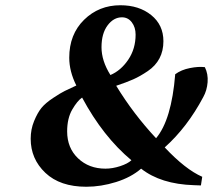

<svg xmlns="http://www.w3.org/2000/svg" viewBox="-20 -700 812 732"><path d="M97 -171Q97 -207 110 -238.5Q123 -270 138 -288.5Q153 -307 182.5 -326.5Q212 -346 226.5 -353Q241 -360 271 -374Q244 -428 244 -480Q244 -569 300.5 -624.5Q357 -680 439 -680Q510 -680 556.5 -642.5Q603 -605 603 -543Q603 -506 588 -477.5Q573 -449 543.5 -429Q514 -409 488 -397.5Q462 -386 423 -373Q489 -265 575 -173Q634 -243 648 -417Q671 -434 704 -440.5Q737 -447 761 -444Q774 -418 771.5 -386.5Q769 -355 755 -330Q694 -215 608 -138Q687 -54 751 -26L746 7L719 6Q593 2 518 -57Q480 -24 422.5 -6Q365 12 309 12Q209 12 153 -41Q97 -94 97 -171ZM236 -199Q236 -136 277.5 -96.5Q319 -57 382 -57Q409 -57 438 -66.5Q467 -76 481 -89Q373 -179 293 -328Q275 -316 255.5 -282.5Q236 -249 236 -199ZM401 -414Q441 -431 469 -472.5Q497 -514 497 -568Q497 -596 482.5 -615Q468 -634 445 -634Q413 -634 390 -603Q367 -572 367 -520Q367 -468 401 -414Z"/></svg>

Font: Lingua Franca
Style: Bold Italic
Weight: 700
Italic angle: -13°
Version: Version 1.19